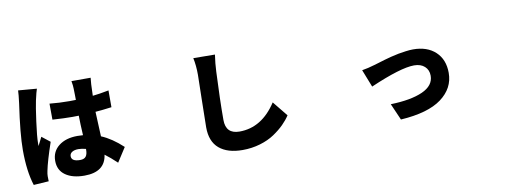

<svg xmlns="http://www.w3.org/2000/svg" viewBox="-64 -1207 4629 1683"><g transform="rotate(-10 2250.0 -366.0)"><path d="M135.7 -788.1 300.8 -774.4Q292 -752 274.4 -672.9Q263.7 -625 245.6 -492.7Q227.5 -360.4 227.5 -298.8Q227.5 -280.3 228.5 -276.4Q234.4 -292 247.1 -315.4Q259.8 -338.9 265.6 -352.5L338.9 -294.9Q284.2 -135.7 266.6 -48.8Q260.7 -21.5 260.7 -2Q260.7 27.3 261.7 43L127 51.8Q85.9 -77.1 85.9 -264.6Q85.9 -409.2 125 -675.8Q134.8 -752 135.7 -788.1ZM632.8 -172.9V-179.7Q595.7 -189.5 566.4 -189.5Q531.2 -189.5 510.3 -176.3Q489.3 -163.1 489.3 -139.6Q489.3 -92.8 566.4 -92.8Q601.6 -92.8 617.2 -112.3Q632.8 -131.8 632.8 -172.9ZM970.7 -137.7 889.6 -11.7Q833 -65.4 784.2 -101.6Q763.7 48.8 580.1 48.8Q473.6 48.8 411.1 4.4Q348.6 -40 348.6 -123Q348.6 -206.1 411.6 -255.4Q474.6 -304.7 578.1 -304.7Q596.7 -304.7 627.9 -302.7Q622.1 -402.3 621.1 -477.5Q602.5 -476.6 565.4 -476.6Q490.2 -476.6 387.7 -483.4L386.7 -626Q472.7 -617.2 564.5 -617.2Q601.6 -617.2 620.1 -618.2Q620.1 -635.7 619.6 -659.2Q619.1 -682.6 618.7 -696.8Q618.2 -710.9 618.2 -718.8Q618.2 -744.1 610.4 -787.1H781.2Q775.4 -750 772.5 -627.9Q830.1 -633.8 916 -650.4V-501Q835 -490.2 771.5 -485.4Q772.5 -437.5 781.2 -265.6Q875 -226.6 970.7 -137.7Z M1697.3 -799.8 1889.6 -797.9Q1877.9 -719.7 1875 -648.4Q1863.3 -400.4 1863.3 -220.7Q1863.3 -95.7 1985.4 -95.7Q2184.6 -95.7 2315.4 -296.9L2423.8 -163.1Q2398.4 -124 2360.8 -86.4Q2323.2 -48.8 2269 -12.2Q2214.8 24.4 2140.6 46.4Q2066.4 68.4 1984.4 68.4Q1850.6 68.4 1776.9 5.9Q1703.1 -56.6 1703.1 -182.6Q1703.1 -251 1707.5 -434.1Q1711.9 -617.2 1711.9 -648.4Q1711.9 -732.4 1697.3 -799.8Z M3136.7 -438.5Q3191.4 -447.3 3249 -464.8Q3252.9 -465.8 3289.1 -476.6Q3325.2 -487.3 3345.7 -493.7Q3366.2 -500 3406.2 -510.3Q3446.3 -520.5 3476.1 -525.9Q3505.9 -531.2 3542 -536.1Q3578.1 -541 3607.4 -541Q3732.4 -541 3806.2 -472.2Q3879.9 -403.3 3879.9 -284.2Q3879.9 -147.5 3760.3 -58.6Q3640.6 30.3 3396.5 45.9L3332 -101.6Q3512.7 -106.4 3616.2 -152.8Q3719.7 -199.2 3719.7 -287.1Q3719.7 -338.9 3685.1 -370.1Q3650.4 -401.4 3591.8 -401.4Q3472.7 -401.4 3198.2 -282.2Z"/></g></svg>

Font: Bpmf Zihi Sans Heavy
Style: Heavy
Weight: 900
Foundry: But Ko
Version: Version 1.320